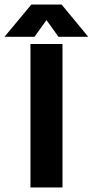

<svg xmlns="http://www.w3.org/2000/svg" viewBox="-87 -831 411 851"><path d="M-67 -668 52 -811H186L304 -668H172L119 -742L66 -668ZM48 -636H190V0H48Z"/></svg>

Font: Teko SemiBold
Style: Regular
Weight: 600
Designer: Manushi Parikh, Jonny Pinhorn
Foundry: Indian Type Foundry
Version: Version 1.106;PS 1.0;hotconv 1.0.78;makeotf.lib2.5.61930; tt